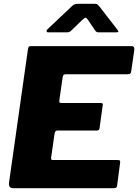

<svg xmlns="http://www.w3.org/2000/svg" viewBox="-20 -983 722 1003"><path d="M126 -726Q128 -736 130.5 -739Q133 -742 142 -742H668Q685 -742 681 -718L666 -614Q665 -603 660.5 -599Q656 -595 643 -595H325Q316 -595 312.5 -592Q309 -589 307 -578L290 -459Q289 -450 291.5 -447.5Q294 -445 301 -445H504Q514 -445 516 -441.5Q518 -438 516 -429L500 -313Q499 -301 485 -301H279Q268 -301 265 -285L247 -159Q246 -147 254 -147H594Q604 -147 606.5 -143.5Q609 -140 607 -129L592 -15Q591 -6 587.5 -3Q584 0 572 0H49Q24 0 27 -28L126 -726ZM475 -827 439 -880Q432 -890 427.5 -890.5Q423 -891 412 -881L353 -824Q346 -817 341 -815.5Q336 -814 326 -814H232Q224 -814 223.5 -820Q223 -826 229 -831L357 -952Q364 -959 371.5 -961Q379 -963 392 -963H477Q487 -963 492 -957Q497 -951 501 -947L594 -827Q600 -818 597.5 -816Q595 -814 585 -814H496Q488 -814 483.5 -817Q479 -820 475 -827Z"/></svg>

Font: Libre Franklin ExtraBold
Style: Italic
Weight: 800
Italic angle: -8°
Designer: Pablo Impallari, Rodrigo Fuenzalida, Nhung Nguyen
Foundry: Impallari Type
Version: Version 3.000